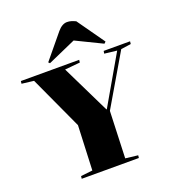

<svg xmlns="http://www.w3.org/2000/svg" viewBox="-171 -1116 1118 1244"><g transform="rotate(-20 388.0 -493.5)"><path d="M481 -368H484L677 -702L591 -712L594 -730H776L774 -712L705 -702L499 -351L487 -28L573 -18L571 0H177L179 -18L260 -27L273 -335L104 -702L21 -712L23 -730H425L423 -712L318 -702ZM626 -783 615 -772 434 -860 240 -774 231 -783 368 -949Q400 -987 434 -987Q450 -987 464 -982.5Q478 -978 493 -971Z"/></g></svg>

Font: Literata 72pt Black
Style: Italic
Weight: 900
Italic angle: -2°
Designer: Latin by Veronika Burian and Jose Scaglione. Greek by Irene Vlachou. Cyrillic by Vera Evstafieva
Foundry: TypeTogether
Version: Version 3.002